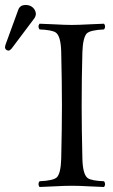

<svg xmlns="http://www.w3.org/2000/svg" viewBox="-56 -745 452 770"><path d="M45.9 -725.1Q72.8 -725.1 84.5 -703.1Q87.4 -696.3 87.9 -689.9Q87.4 -679.7 82 -671.9L-9.8 -549.8Q-16.1 -542.5 -22 -542Q-34.7 -543.5 -36.1 -555.2Q-35.6 -559.6 -34.2 -564.9L18.1 -708Q25.4 -724.6 45.9 -725.1ZM274.4 -108.9Q275.9 -44.4 296.4 -30.3Q312 -20 361.3 -18.1Q369.6 -6.3 361.3 4.9Q338.9 4.4 303.2 2.4Q260.3 0 232.4 0Q204.1 0 159.7 2.4Q123.5 4.4 102.5 4.9Q94.2 -6.8 102.5 -18.1Q159.2 -20.5 172.9 -34.7Q188 -52.2 189.5 -108.9Q192.4 -234.4 192.4 -320.8Q192.4 -412.1 189.5 -536.1Q188 -600.6 167.5 -614.7Q151.9 -625 102.5 -627Q94.2 -638.7 102.5 -649.9Q125 -649.4 160.6 -647.5Q204.1 -645 231.4 -645Q259.8 -645 304.2 -647.5Q340.3 -649.4 361.3 -649.9Q369.6 -638.2 361.3 -627Q305.2 -624.5 291.5 -610.4Q276.4 -592.8 274.4 -536.1Q271.5 -434.6 271.5 -319.8Q271.5 -231.4 274.4 -108.9Z"/></svg>

Font: Linux Libertine Display O
Style: Regular
Weight: 400
Designer: Philipp H. Poll
Foundry: Philipp H. Poll
Version: Version 5.0.9